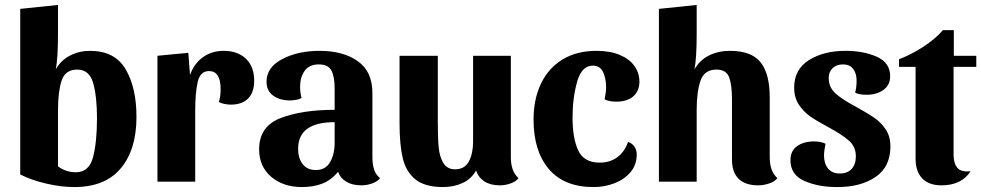

<svg xmlns="http://www.w3.org/2000/svg" viewBox="-20 -736 3976 778"><path d="M206 -455Q227 -492 264 -511Q301 -530 345 -530Q445 -530 489 -455.5Q533 -381 533 -262Q533 -130 469.5 -54Q406 22 281 22Q228 22 167.5 8Q107 -6 62 -29V-700L215 -716V-600Q215 -499 206 -455ZM287 -38Q341 -38 357 -99Q373 -160 373 -257Q373 -345 357.5 -399.5Q342 -454 293 -454Q244 -454 229.5 -409Q215 -364 215 -290V-62Q247 -38 287 -38Z M771 -289V0H618V-510L743 -522L750 -432Q766 -478 802 -504Q838 -530 886 -530Q943 -530 976.5 -498Q1010 -466 1010 -409Q1010 -362 985.5 -337Q961 -312 915 -312Q903 -312 888.5 -315Q874 -318 867 -323Q874 -345 874 -375Q874 -448 827 -448Q791 -448 781 -403.5Q771 -359 771 -289Z M1203 22Q1128 22 1079 -19.5Q1030 -61 1030 -131Q1030 -224 1117 -257.5Q1204 -291 1336 -291V-378Q1336 -425 1323 -450Q1310 -475 1272 -475Q1233 -475 1214.5 -449Q1196 -423 1196 -384Q1196 -360 1202 -339Q1194 -334 1180 -331.5Q1166 -329 1155 -329Q1114 -329 1087 -348.5Q1060 -368 1060 -405Q1060 -463 1123.5 -496.5Q1187 -530 1275 -530Q1371 -530 1430 -488Q1489 -446 1489 -359V-100Q1489 -71 1495.5 -50Q1502 -29 1520 -14Q1509 0 1487.5 7.5Q1466 15 1444 15Q1408 15 1383.5 0.5Q1359 -14 1350 -40Q1322 -6 1286 8Q1250 22 1203 22ZM1336 -157V-241Q1188 -241 1188 -133Q1188 -95 1206.5 -71Q1225 -47 1260 -47Q1299 -47 1317.5 -79Q1336 -111 1336 -157Z M2081 -14Q2070 0 2048.5 7.5Q2027 15 2005 15Q1968 15 1943.5 -0.5Q1919 -16 1909 -45Q1890 -11 1854.5 5.5Q1819 22 1775 22Q1702 22 1663.5 -9Q1625 -40 1612 -95Q1599 -150 1599 -236V-510H1754V-241Q1754 -178 1757.5 -139.5Q1761 -101 1776.5 -75.5Q1792 -50 1824 -50Q1863 -50 1880 -82Q1897 -114 1897 -162V-510H2050V-100Q2050 -72 2057 -51Q2064 -30 2081 -14Z M2300 -259Q2300 -176 2323 -126.5Q2346 -77 2410 -77Q2452 -77 2481.5 -99Q2511 -121 2525 -161Q2542 -155 2551 -141.5Q2560 -128 2560 -110Q2560 -68 2535 -38.5Q2510 -9 2470 6.5Q2430 22 2385 22Q2266 22 2204 -51Q2142 -124 2142 -251Q2142 -334 2172 -397Q2202 -460 2259.5 -495Q2317 -530 2397 -530Q2453 -530 2492.5 -513Q2532 -496 2551.5 -467.5Q2571 -439 2571 -405Q2571 -368 2546.5 -346Q2522 -324 2476 -324Q2464 -324 2450.5 -326.5Q2437 -329 2430 -334Q2436 -364 2436 -381Q2436 -419 2423.5 -444.5Q2411 -470 2382 -470Q2337 -470 2318.5 -404.5Q2300 -339 2300 -259Z M2794 -455Q2816 -493 2853.5 -511.5Q2891 -530 2938 -530Q3025 -530 3062 -483.5Q3099 -437 3099 -342V-100Q3099 -72 3106 -51Q3113 -30 3130 -14Q3119 0 3096.5 7.5Q3074 15 3052 15Q3000 15 2973 -11.5Q2946 -38 2946 -90V-334Q2946 -392 2934.5 -423Q2923 -454 2883 -454Q2834 -454 2818.5 -409Q2803 -364 2803 -290V0H2650V-700L2803 -716V-600Q2803 -499 2794 -455Z M3338 -420Q3338 -382 3366 -357Q3394 -332 3451 -302Q3496 -277 3523 -258.5Q3550 -240 3569 -211.5Q3588 -183 3588 -143Q3588 -60 3528 -19Q3468 22 3373 22Q3295 22 3239 -3Q3183 -28 3183 -87Q3183 -125 3210 -144Q3237 -163 3279 -163Q3291 -163 3304.5 -160.5Q3318 -158 3325 -153Q3319 -123 3319 -106Q3319 -73 3335.5 -53Q3352 -33 3383 -33Q3414 -33 3431 -51.5Q3448 -70 3448 -103Q3448 -141 3420 -166Q3392 -191 3336 -221Q3291 -245 3263.5 -264Q3236 -283 3217 -312Q3198 -341 3198 -381Q3198 -455 3258 -492.5Q3318 -530 3406 -530Q3479 -530 3533 -506Q3587 -482 3587 -427Q3587 -391 3559.5 -371.5Q3532 -352 3492 -352Q3459 -352 3445 -361Q3451 -381 3451 -409Q3451 -439 3437 -457Q3423 -475 3396 -475Q3370 -475 3354 -460Q3338 -445 3338 -420Z M3801 -614H3845V-510H3936V-465H3844V-109Q3844 -75 3859 -56.5Q3874 -38 3913 -42Q3876 15 3795 15Q3744 15 3717 -13Q3690 -41 3690 -94V-465H3623V-496Q3671 -514 3720.5 -546Q3770 -578 3801 -614Z"/></svg>

Font: Sansita
Style: Bold
Weight: 700
Designer: Pablo Cosgaya
Foundry: Omnibus-Type
Version: Version 1.006